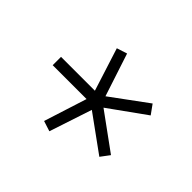

<svg xmlns="http://www.w3.org/2000/svg" viewBox="-72 -811 489 489"><g transform="rotate(-45 172.5 -566.5)"><path d="M93 -433 69 -451 140 -549 25 -587 34 -615 150 -578V-700H180V-578L296 -615L305 -587L189 -549L261 -451L236 -433L165 -532Z"/></g></svg>

Font: Urbanist Thin
Style: Regular
Weight: 100
Designer: Corey Hu
Foundry: Corey Hu
Version: Version 1.330; ttfautohint (v1.8.4.7-5d5b)